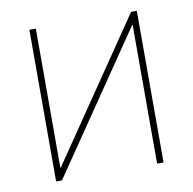

<svg xmlns="http://www.w3.org/2000/svg" viewBox="-65 -595 664 660"><g transform="rotate(-10 267.0 -264.5)"><path d="M454.1 0H431.6V-484.4H430.2L99.6 0H79.1V-529.3H101.6V-44.4H103.5L434.1 -529.3H454.1Z"/></g></svg>

Font: Inter 24pt Thin
Style: Regular
Weight: 250
Designer: Rasmus Andersson
Foundry: rsms
Version: Version 4.001;git-66647c0bb